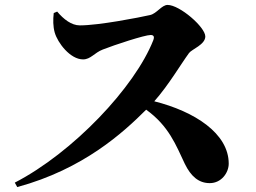

<svg xmlns="http://www.w3.org/2000/svg" viewBox="-20 -743 1040 779"><path d="M198 -690C195 -663 195 -636 202 -611C214 -569 265 -502 317 -502C348 -502 363 -529 397 -542C445 -561 567 -601 591 -601C602 -601 608 -596 602 -580C527 -389 276 -124 40 -2L50 16C319 -57 481 -206 573 -298C665 -232 694 -154 730 -78C754 -29 785 0 831 0C879 0 908 -43 908 -79C908 -202 769 -291 606 -332C665 -399 712 -480 747 -528C758 -543 813 -562 813 -595C813 -633 709 -723 660 -723C636 -723 616 -688 589 -682C545 -672 381 -640 304 -640C270 -640 238 -665 212 -696Z"/></svg>

Font: Noto Serif KR Black
Style: Regular
Weight: 900
Version: Version 1.001;PS 1.001;hotconv 16.6.54;makeotf.lib2.5.65590